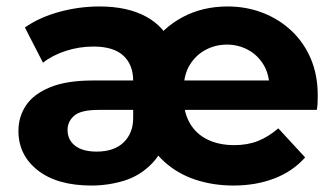

<svg xmlns="http://www.w3.org/2000/svg" viewBox="-20 -566 1036 594"><path d="M263 8Q157 8 97 -39Q37 -86 37 -161Q37 -205 60.5 -240Q84 -275 135 -296Q186 -317 268 -317H408V-226H285Q230 -226 209.5 -208Q189 -190 189 -164Q189 -133 212.5 -115Q236 -97 279 -97Q333 -97 362.5 -125.5Q392 -154 392 -201V-316Q392 -366 361.5 -394Q331 -422 269 -422Q225 -422 183.5 -408.5Q142 -395 113 -372L57 -481Q101 -512 162.5 -529Q224 -546 288 -546Q375 -546 433 -514Q491 -482 515 -420L448 -423Q483 -480 545 -513Q607 -546 684 -546Q742 -546 792.5 -526.5Q843 -507 881.5 -471Q920 -435 941.5 -384.5Q963 -334 963 -271Q963 -258 962.5 -246.5Q962 -235 960 -226H529V-317H858L814 -289Q814 -335 795.5 -365.5Q777 -396 747 -412Q717 -428 682 -428Q647 -428 616.5 -412Q586 -396 567 -365Q548 -334 548 -287V-263Q548 -219 567 -185.5Q586 -152 621.5 -134.5Q657 -117 705 -117Q746 -117 778.5 -130Q811 -143 841 -169L924 -79Q886 -36 829 -14Q772 8 702 8Q640 8 585 -10Q530 -28 488 -66Q446 -104 420 -165H504Q487 -98 450 -60Q413 -22 364 -7Q315 8 263 8Z"/></svg>

Font: MOST Montserrat
Style: Bold
Weight: 700
Designer: Julieta Ulanovsky
Foundry: Julieta Ulanovsky
Version: Version 8.000;March 11, 2024;FontCreator 15.0.0.2926 64-bit